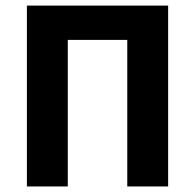

<svg xmlns="http://www.w3.org/2000/svg" viewBox="-20 -672 703 692"><path d="M76.9 0V-651.8H586V0H438.7V-528.2H224.3V0Z"/></svg>

Font: Source Sans 3 Variable
Style: Regular
Weight: 200
Designer: Paul D. Hunt
Foundry: Adobe Systems Incorporated
Version: Version 3.026